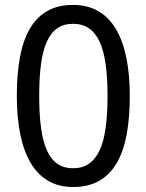

<svg xmlns="http://www.w3.org/2000/svg" viewBox="-20 -745 591 775"><path d="M503.9 -357.9Q503.9 -271.5 491.5 -203.1Q479 -134.8 451.4 -87.4Q423.8 -40 380.4 -15.1Q336.9 9.8 274.9 9.8Q217.3 9.8 174.6 -15.1Q131.8 -40 103.8 -87.4Q75.7 -134.8 61.8 -203.1Q47.9 -271.5 47.9 -357.9Q47.9 -444.3 60.3 -512.7Q72.8 -581.1 99.9 -628.2Q127 -675.3 170.2 -700.2Q213.4 -725.1 274.9 -725.1Q333 -725.1 376 -700.4Q418.9 -675.8 447.3 -628.7Q475.6 -581.5 489.7 -513.2Q503.9 -444.8 503.9 -357.9ZM138.2 -357.9Q138.2 -284.7 145.5 -230Q152.8 -175.3 168.9 -138.9Q185.1 -102.5 211.2 -84.2Q237.3 -65.9 274.9 -65.9Q312.5 -65.9 338.9 -84Q365.2 -102.1 382.1 -138.2Q398.9 -174.3 406.5 -229.2Q414.1 -284.2 414.1 -357.9Q414.1 -431.2 406.5 -485.8Q398.9 -540.5 382.1 -576.7Q365.2 -612.8 338.9 -630.9Q312.5 -648.9 274.9 -648.9Q237.3 -648.9 211.2 -630.9Q185.1 -612.8 168.9 -576.7Q152.8 -540.5 145.5 -485.8Q138.2 -431.2 138.2 -357.9Z"/></svg>

Font: Battambang
Style: Regular
Weight: 400
Foundry: Danh Hong
Version: Version 2.00 February 6, 2013